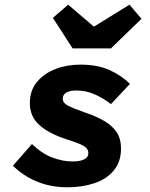

<svg xmlns="http://www.w3.org/2000/svg" viewBox="-20 -785 640 817"><path d="M265 12Q218 12 175.5 0.5Q133 -11 98 -31.5Q63 -52 35 -80L116 -172Q156 -133 200.5 -115.5Q245 -98 289 -98Q321 -98 338.5 -107Q356 -116 356 -133Q356 -146 347.5 -155Q339 -164 319 -172.5Q299 -181 264 -192Q189 -216 148 -252.5Q107 -289 107 -346Q107 -400 137.5 -436.5Q168 -473 216.5 -491.5Q265 -510 322 -510Q396 -510 447 -486.5Q498 -463 533 -428L452 -342Q422 -366 384 -383Q346 -400 305 -400Q279 -400 263 -391.5Q247 -383 247 -365Q247 -347 269 -335.5Q291 -324 348 -304Q392 -289 425 -269.5Q458 -250 476.5 -222Q495 -194 495 -153Q495 -97 464.5 -60Q434 -23 382 -5.5Q330 12 265 12ZM289 -579 205 -709 270 -765 378 -673H382L531 -765L582 -705L452 -579Z"/></svg>

Font: Source Code Pro ExtraLight ExtraBold
Style: Italic
Weight: 800
Italic angle: -11°
Monospace: yes
Version: Version 1.016;hotconv 1.0.116;makeotfexe 2.5.65601